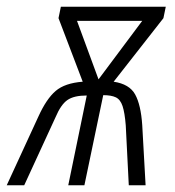

<svg xmlns="http://www.w3.org/2000/svg" viewBox="-71 -551 519 571"><path d="M43 -204Q67 -257 94.5 -280.5Q122 -304 175 -308L103 -497L110 -531H422L415 -497L267 -308Q314 -301 331 -270Q348 -239 352 -179L362 0H312L303 -178Q300 -216 293.5 -235.5Q287 -255 273.5 -261.5Q260 -268 236 -268L180 0H132L187 -267Q149 -267 129.5 -253.5Q110 -240 94 -202L1 0H-51ZM222 -315 352 -489H158Z"/></svg>

Font: Noto Sans ExtraCondensed Light
Style: Italic
Weight: 300
Width: 2
Italic angle: -12°
Designer: Monotype Design Team
Foundry: Monotype Imaging Inc.
Version: Version 2.013; ttfautohint (v1.8.4.7-5d5b)